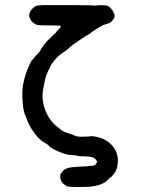

<svg xmlns="http://www.w3.org/2000/svg" viewBox="-20 -589 587 771"><path d="M111 -500Q87 -524 105 -548Q114 -560 122.5 -564Q131 -568 153.5 -568.5Q176 -569 265.5 -568.5Q355 -568 355 -567Q357 -565 376 -568H390Q412 -568 419 -561.5Q426 -555 428 -552Q430 -549 432 -546.5Q434 -544 435.5 -540Q437 -536 438.5 -535Q440 -534 440 -525.5Q440 -517 436.5 -513.5Q433 -510 428.5 -503.5Q424 -497 409 -493Q394 -489 388.5 -485.5Q383 -482 375.5 -477.5Q368 -473 361.5 -469Q355 -465 352 -463Q349 -461 345.5 -457.5Q342 -454 335 -450.5Q328 -447 319 -441Q310 -435 304 -431Q298 -427 281.5 -415.5Q265 -404 255.5 -395Q246 -386 242 -384Q238 -382 235.5 -380Q233 -378 229 -375Q211 -364 188 -333Q185 -328 175.5 -308.5Q166 -289 164.5 -282.5Q163 -276 161.5 -271.5Q160 -267 159.5 -262.5Q159 -258 157 -250Q146 -206 155 -168Q171 -107 215 -76Q218 -73 225.5 -67Q233 -61 244 -57.5Q255 -54 259.5 -52Q264 -50 270.5 -48.5Q277 -47 278 -45.5Q279 -44 283 -43Q287 -42 291 -41Q295 -40 307 -40Q319 -40 330.5 -40.5Q342 -41 343 -42Q344 -43 349 -42Q391 -39 420 -15Q457 17 453 66Q451 90 440.5 105Q430 120 424 123.5Q418 127 413 133Q392 156 338 161Q331 161 326.5 161.5Q322 162 288.5 162Q255 162 249 159Q222 145 222 121Q222 109 224 108Q226 107 230.5 100.5Q235 94 237.5 93Q240 92 244.5 89Q249 86 259.5 84Q270 82 275.5 82Q281 82 281.5 81.5Q282 81 303 80Q335 79 340 77.5Q345 76 347.5 77Q350 78 354.5 76Q359 74 359.5 74.5Q360 75 364 72V70Q370 63 370 60.5Q370 58 369 57Q368 56 367 56Q366 56 366 54Q366 52 361 48Q352 39 320 39L298 38Q284 34 273 34Q241 34 195 10Q179 1 179.5 0Q180 -1 176.5 -4Q173 -7 171 -8.5Q169 -10 161 -15Q133 -29 105 -74Q93 -94 88.5 -107.5Q84 -121 80 -129Q71 -151 69.5 -206.5Q68 -262 98 -328Q107 -348 108.5 -347.5Q110 -347 113 -351.5Q116 -356 117 -357Q118 -358 119.5 -360Q121 -362 122.5 -363.5Q124 -365 127 -368.5Q130 -372 136 -378Q142 -384 142 -386Q142 -388 144.5 -391.5Q147 -395 147 -395.5Q147 -396 149.5 -399Q152 -402 152 -402L159 -412L171 -426Q189 -443 191 -446Q209 -461 206 -461Q223 -478 224 -481Q225 -484 221.5 -485.5Q218 -487 177.5 -487Q137 -487 129 -489Q121 -491 111 -500Z"/></svg>

Font: TT2020 Style E
Style: Regular
Weight: 400
Version: Version 00.2